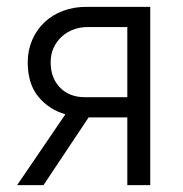

<svg xmlns="http://www.w3.org/2000/svg" viewBox="-20 -541 535 561"><path d="M171 -207Q123 -221 92 -258.5Q61 -296 61 -359Q61 -394 74 -424Q87 -454 109.5 -475.5Q132 -497 163.5 -509Q195 -521 233 -521H419V0H352V-198H239L107 0H30ZM352 -257V-462H236Q215 -462 195.5 -455Q176 -448 161 -434.5Q146 -421 137 -402Q128 -383 128 -359Q128 -313 155.5 -285Q183 -257 228 -257Z"/></svg>

Font: PTCRaleway
Style: Regular
Weight: 400
Designer: Matt McInerney, Pablo Impallari, Rodrigo Fuenzalida
Foundry: Matt McInerney, Pablo Impallari, Rodrigo Fuenzalida
Version: Version 3.000g; ttfautohint (v1.5) -l 8 -r 28 -G 28 -x 14 -D